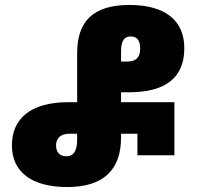

<svg xmlns="http://www.w3.org/2000/svg" viewBox="-20 -744 795 774"><path d="M251 10C399 10 468 -61 468 -190V-205H534V-118H683V-332H468V-372H500C648 -372 723 -431 723 -550C723 -659 649 -724 502 -724C353 -724 291 -656 291 -529V-332H254C107 -332 28 -268 28 -158C28 -52 106 10 251 10ZM468 -496V-535C468 -572 476 -597 507 -597C536 -597 545 -577 545 -548C545 -517 532 -496 495 -496ZM248 -114C219 -114 206 -132 206 -158C206 -183 220 -205 261 -205H291V-182C291 -141 280 -114 248 -114Z"/></svg>

Font: Noto Sans Georgian Condensed Black
Style: Regular
Weight: 900
Width: 3
Designer: Monotype Design Team, Akaki Razmadze
Foundry: Google LLC
Version: Version 2.005